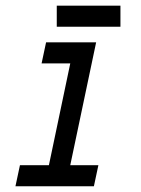

<svg xmlns="http://www.w3.org/2000/svg" viewBox="-20 -647 490 667"><path d="M177.2 -554.2V-627.4H398.4V-554.2ZM306.2 0H33.7L49.3 -73.2H149.9L224.1 -426.8H124.5L140.1 -500H314L224.1 -73.2H321.8Z"/></svg>

Font: Anka/Coder Narrow
Style: Italic
Weight: 400
Width: 3
Italic angle: -12°
Monospace: yes
Version: Version 001.100